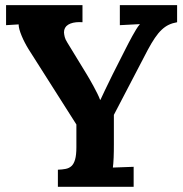

<svg xmlns="http://www.w3.org/2000/svg" viewBox="-20 -720 707 740"><path d="M418.9 -277.3V-164.1Q418.9 -150.4 418.7 -137.2Q418.5 -124 418 -112.1Q417.5 -100.1 416.7 -90.3Q416 -80.6 415 -74.2L495.1 -77.1V0H203.1V-65.9Q219.7 -66.4 233.2 -69.1Q246.6 -71.8 255.6 -80.1Q264.6 -88.4 269.5 -105.5Q274.4 -122.6 274.4 -152.8V-240.2L89.8 -530.8Q82.5 -542.5 75.7 -555.7Q68.8 -568.8 63.5 -581.8Q58.1 -594.7 54.9 -606.2Q51.8 -617.7 51.8 -626L3.4 -623V-700.2H297.9V-634.3Q294.9 -634.3 292.2 -634.5Q289.6 -634.8 286.6 -634.8Q258.8 -634.8 242.7 -624.8Q226.6 -614.7 226.6 -595.2Q227.1 -586.9 229.5 -577.4Q231.9 -567.9 238.8 -557.1L315.4 -431.6Q318.8 -425.8 325.7 -414.1Q332.5 -402.3 340.1 -388.4Q347.7 -374.5 354.7 -360.4Q361.8 -346.2 365.7 -335.4H367.2Q372.1 -346.7 383.8 -370.8Q395.5 -395 414.1 -433.1L465.8 -535.2Q469.7 -543 476.1 -555.2Q482.4 -567.4 489.7 -580.6Q497.1 -593.8 504.4 -606Q511.7 -618.2 518.6 -626V-627L441.9 -623V-700.2H662.6V-634.3Q645 -631.3 630.6 -624.5Q616.2 -617.7 603 -605.2Q589.8 -592.8 576.9 -573.7Q564 -554.7 549.3 -527.3Z"/></svg>

Font: DimaBanoo
Style: Bold
Weight: 800
Designer: R.Balvardi
Foundry: R.Balvardi
Version: Version 1.0.0-alpha3